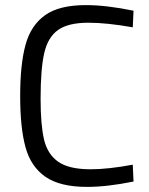

<svg xmlns="http://www.w3.org/2000/svg" viewBox="-20 -722 584 752"><path d="M59 -346Q59 -470 80 -546.5Q101 -623 156.5 -662.5Q212 -702 316 -702Q397 -702 503 -680L500 -615Q399 -633 326 -633Q248 -633 208 -605Q168 -577 153.5 -515Q139 -453 139 -335Q139 -233 152.5 -175.5Q166 -118 208 -88.5Q250 -59 335 -59Q404 -59 500 -77L503 -11Q400 10 321 10Q215 10 158 -29.5Q101 -69 80 -145Q59 -221 59 -346Z"/></svg>

Font: Cairo
Style: Regular
Weight: 400
Designer: Mohamed Gaber, the designers of Titillium
Foundry: Kief Type Foundry
Version: Version 2.009; ttfautohint (v1.5.33-1714) -l 8 -r 50 -G 200 